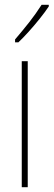

<svg xmlns="http://www.w3.org/2000/svg" viewBox="-20 -783 224 803"><path d="M96 0H71V-527H96ZM184 -756Q168 -732 145.5 -704Q123 -676 100 -650.5Q77 -625 57 -606H43V-618Q77 -658 103 -691Q129 -724 154 -763H184Z"/></svg>

Font: Noto Sans Gujarati UI ExtraCondensed Thin
Style: Regular
Weight: 100
Width: 2
Designer: Jelle Bosma - Monotype Design Team, Universal Thirst
Foundry: Monotype Imaging Inc.
Version: Version 2.106; ttfautohint (v1.8.4.7-5d5b)